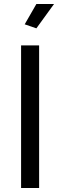

<svg xmlns="http://www.w3.org/2000/svg" viewBox="-20 -936 300 956"><path d="M161.1 -794.9 103 -814.9 161.1 -916H249ZM85 0V-710H174.8V0Z"/></svg>

Font: Rawline Medium
Style: Regular
Weight: 500
Designer: Matt McInerney, Pablo Impallari, Rodrigo Fuenzalida
Foundry: Matt McInerney, Pablo Impallari, Rodrigo Fuenzalida
Version: Version 4.020;PS 004.020;hotconv 1.0.88;makeotf.lib2.5.64775